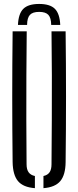

<svg xmlns="http://www.w3.org/2000/svg" viewBox="-20 -961 402 987"><path d="M44.9 -127.8Q42.9 -295.5 42.9 -464Q42.9 -632.4 44.9 -800H117.4Q116.2 -688.4 115.6 -573.2Q114.9 -458.1 115.3 -343.3Q115.6 -228.5 116.6 -116.5Q116.6 -90 127.1 -75.4Q137.5 -60.8 159.4 -56.2V6.3Q99 1.7 72.5 -30Q46 -61.7 44.9 -127.8ZM203.4 6.3V-56.2Q224.9 -60.8 234.8 -75.4Q244.8 -90 244.8 -116.5Q245.8 -228.5 246.3 -343.3Q246.9 -458.1 246.6 -573.2Q246.4 -688.4 244.8 -800H317.3Q319.4 -632.4 319.4 -464Q319.4 -295.5 317.3 -127.8Q316.6 -61.7 289.9 -30Q263.3 1.7 203.4 6.3ZM181.2 -940.7Q236.9 -940.7 262 -915.8Q287.1 -890.9 289.7 -832.8H243.2Q242.8 -869.1 228.7 -884.5Q214.6 -899.9 181.2 -899.9Q147.8 -899.9 133.7 -884.5Q119.6 -869.1 119.2 -832.8H72.3Q74.8 -890.9 100.1 -915.8Q125.4 -940.7 181.2 -940.7Z"/></svg>

Font: Big Shoulders Stencil Thin
Style: Regular
Weight: 100
Designer: Patric King
Foundry: XO Type Co
Version: Version 2.001